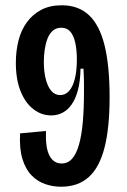

<svg xmlns="http://www.w3.org/2000/svg" viewBox="-20 -693 481 727"><path d="M211 14Q180 14 151 4Q122 -6 99.5 -29Q77 -52 65 -91Q53 -130 56 -188L154 -197Q153 -166 156 -143Q159 -120 167 -104.5Q175 -89 186.5 -81.5Q198 -74 213 -74Q237 -74 253 -92Q269 -110 279 -145Q289 -180 293.5 -230.5Q298 -281 298 -345Q298 -359 298 -373.5Q298 -388 297.5 -403.5Q297 -419 296 -433H285Q284 -385 275 -351.5Q266 -318 251 -297Q236 -276 216.5 -266Q197 -256 174 -256Q137 -256 106.5 -279.5Q76 -303 58 -347.5Q40 -392 40 -455Q40 -500 50 -539.5Q60 -579 82 -609Q104 -639 136.5 -656Q169 -673 214 -673Q277 -673 317 -635.5Q357 -598 376 -521Q395 -444 395 -325Q395 -208 375.5 -133Q356 -58 315.5 -22Q275 14 211 14ZM208 -333Q228 -333 242 -349Q256 -365 263.5 -395Q271 -425 271 -468Q271 -504 265 -531Q259 -558 246.5 -573Q234 -588 212 -588Q192 -588 179 -576Q166 -564 159 -544.5Q152 -525 149 -503Q146 -481 146 -460Q146 -421 153.5 -392.5Q161 -364 174.5 -348.5Q188 -333 208 -333Z"/></svg>

Font: Bricolage Grotesque 24pt Condensed Medium
Style: Regular
Weight: 500
Width: 3
Designer: Mathieu Triay
Foundry: Atelier Triay
Version: Version 1.001;gftools[0.9.33.dev8+g029e19f]